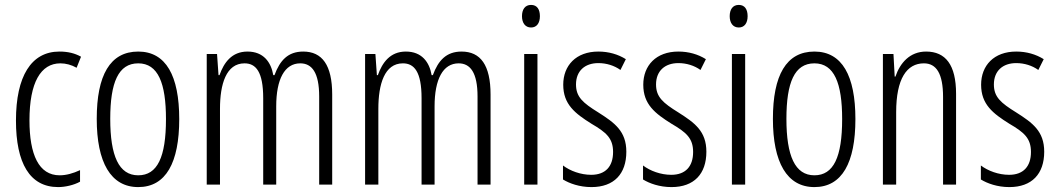

<svg xmlns="http://www.w3.org/2000/svg" viewBox="-20 -752 4306 782"><path d="M217 10C245 10 281 2 306 -12V-59C278 -46 250 -38 223 -38C138 -38 100 -122 100 -262C100 -416 146 -494 226 -494C248 -494 271 -488 292 -476L310 -521C285 -535 257 -542 222 -542C107 -542 45 -441 45 -261C45 -88 101 10 217 10Z M710 -267C710 -443 656 -542 543 -542C428 -542 374 -445 374 -268C374 -91 431 10 543 10C656 10 710 -90 710 -267ZM429 -268C429 -416 462 -494 543 -494C624 -494 656 -413 656 -267C656 -112 621 -38 543 -38C464 -38 429 -117 429 -268Z M1215 -542C1153 -542 1120 -506 1098 -446H1093C1084 -499 1053 -542 988 -542C924 -542 892 -497 874 -446H870L864 -532H822V0H876V-309C876 -409 901 -494 976 -494C1022 -494 1052 -460 1052 -352V0H1105V-319C1105 -429 1139 -494 1203 -494C1250 -494 1280 -457 1280 -359V0H1333V-367C1333 -487 1292 -542 1215 -542Z M1860 -542C1798 -542 1765 -506 1743 -446H1738C1729 -499 1698 -542 1633 -542C1569 -542 1537 -497 1519 -446H1515L1509 -532H1467V0H1521V-309C1521 -409 1546 -494 1621 -494C1667 -494 1697 -460 1697 -352V0H1750V-319C1750 -429 1784 -494 1848 -494C1895 -494 1925 -457 1925 -359V0H1978V-367C1978 -487 1937 -542 1860 -542Z M2143 -732C2118 -732 2106 -713 2106 -686C2106 -659 2119 -640 2143 -640C2166 -640 2179 -658 2179 -686C2179 -713 2168 -732 2143 -732ZM2169 -532H2115V0H2169Z M2531 -134C2531 -218 2483 -252 2417 -294C2354 -333 2326 -357 2326 -408C2326 -463 2362 -495 2417 -495C2450 -495 2482 -485 2507 -467L2529 -511C2497 -531 2459 -542 2417 -542C2326 -542 2274 -485 2274 -407C2274 -327 2322 -290 2389 -248C2449 -213 2477 -189 2477 -133C2477 -74 2446 -40 2388 -40C2345 -40 2302 -56 2273 -78V-21C2299 -5 2340 10 2389 10C2481 10 2531 -44 2531 -134Z M2857 -134C2857 -218 2809 -252 2743 -294C2680 -333 2652 -357 2652 -408C2652 -463 2688 -495 2743 -495C2776 -495 2808 -485 2833 -467L2855 -511C2823 -531 2785 -542 2743 -542C2652 -542 2600 -485 2600 -407C2600 -327 2648 -290 2715 -248C2775 -213 2803 -189 2803 -133C2803 -74 2772 -40 2714 -40C2671 -40 2628 -56 2599 -78V-21C2625 -5 2666 10 2715 10C2807 10 2857 -44 2857 -134Z M2989 -732C2964 -732 2952 -713 2952 -686C2952 -659 2965 -640 2989 -640C3012 -640 3025 -658 3025 -686C3025 -713 3014 -732 2989 -732ZM3015 -532H2961V0H3015Z M3464 -267C3464 -443 3410 -542 3297 -542C3182 -542 3128 -445 3128 -268C3128 -91 3185 10 3297 10C3410 10 3464 -90 3464 -267ZM3183 -268C3183 -416 3216 -494 3297 -494C3378 -494 3410 -413 3410 -267C3410 -112 3375 -38 3297 -38C3218 -38 3183 -117 3183 -268Z M3752 -542C3686 -542 3646 -496 3627 -440H3624L3619 -532H3576V0H3630V-295C3630 -431 3673 -494 3743 -494C3794 -494 3821 -452 3821 -357V0H3874V-370C3874 -488 3831 -542 3752 -542Z M4233 -134C4233 -218 4185 -252 4119 -294C4056 -333 4028 -357 4028 -408C4028 -463 4064 -495 4119 -495C4152 -495 4184 -485 4209 -467L4231 -511C4199 -531 4161 -542 4119 -542C4028 -542 3976 -485 3976 -407C3976 -327 4024 -290 4091 -248C4151 -213 4179 -189 4179 -133C4179 -74 4148 -40 4090 -40C4047 -40 4004 -56 3975 -78V-21C4001 -5 4042 10 4091 10C4183 10 4233 -44 4233 -134Z"/></svg>

Font: Noto Sans Thai Looped ExtraCondensed Light
Style: Regular
Weight: 300
Width: 2
Designer: Sasikarn Vongin, Ben Mitchell
Foundry: The Fontpad Ltd
Version: Version 1.001